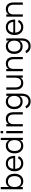

<svg xmlns="http://www.w3.org/2000/svg" viewBox="2604 -3369 1020 6268"><g transform="rotate(-90 3114.0 -235.0)"><path d="M69.5 -720H143V-449.5Q170 -499 216 -527Q262 -555 330.5 -555Q387.5 -555 433 -534.2Q478.5 -513.5 510.5 -476Q542.5 -438.5 559.5 -386Q576.5 -333.5 576.5 -269.5Q576.5 -207 559.8 -154.8Q543 -102.5 511.2 -64.8Q479.5 -27 433.8 -6Q388 15 330.5 15Q262.5 15 216 -13Q169.5 -41 143 -90.5V0H69.5ZM320.5 -484.5Q276.5 -484.5 243.2 -469.2Q210 -454 187.8 -425.8Q165.5 -397.5 154.2 -358Q143 -318.5 143 -269.5Q143 -222.5 153.8 -183Q164.5 -143.5 186.5 -115.2Q208.5 -87 241.8 -71.2Q275 -55.5 320.5 -55.5Q365 -55.5 398.5 -70.8Q432 -86 454.2 -113.8Q476.5 -141.5 487.5 -181.2Q498.5 -221 498.5 -269.5Q498.5 -317.5 487.5 -357Q476.5 -396.5 454.5 -424.8Q432.5 -453 399 -468.8Q365.5 -484.5 320.5 -484.5Z M915 -54.5Q975.5 -54.5 1016 -81.5Q1056.5 -108.5 1080.5 -158.5L1150 -133Q1117.5 -61.5 1056.8 -23.2Q996 15 915 15Q856.5 15 808.8 -5.2Q761 -25.5 727.2 -62.5Q693.5 -99.5 675 -152.2Q656.5 -205 656.5 -270Q656.5 -335.5 674.5 -388.2Q692.5 -441 726 -478Q759.5 -515 806.5 -535Q853.5 -555 912 -555Q973 -555 1020 -534Q1067 -513 1099 -473.5Q1131 -434 1146.8 -377.5Q1162.5 -321 1160.5 -249.5H735Q737.5 -203.5 751 -167.2Q764.5 -131 787.8 -106Q811 -81 843.2 -67.8Q875.5 -54.5 915 -54.5ZM1083 -311Q1076 -396.5 1032 -441.8Q988 -487 912 -487Q836.5 -487 791 -441Q745.5 -395 736.5 -311Z M1748 -720V0H1675V-90.5Q1648 -40.5 1601.8 -12.8Q1555.5 15 1487 15Q1429.5 15 1384 -6Q1338.5 -27 1306.8 -64.8Q1275 -102.5 1258 -154.8Q1241 -207 1241 -269.5Q1241 -333.5 1258 -386Q1275 -438.5 1307 -476Q1339 -513.5 1384.5 -534.2Q1430 -555 1487 -555Q1556 -555 1602 -527Q1648 -499 1675 -449.5V-720ZM1497 -484.5Q1452 -484.5 1418.8 -468.8Q1385.5 -453 1363.2 -424.8Q1341 -396.5 1330 -357Q1319 -317.5 1319 -269.5Q1319 -221 1330.2 -181.2Q1341.5 -141.5 1363.8 -113.8Q1386 -86 1419.2 -70.8Q1452.5 -55.5 1497 -55.5Q1542.5 -55.5 1576 -71.2Q1609.5 -87 1631.5 -115.2Q1653.5 -143.5 1664.2 -183Q1675 -222.5 1675 -269.5Q1675 -318.5 1663.8 -358Q1652.5 -397.5 1630 -425.8Q1607.5 -454 1574.2 -469.2Q1541 -484.5 1497 -484.5Z M1898 -642.5V-725H1971.5V-642.5ZM1898 0V-540H1971.5V0Z M2511 -296.5Q2511 -347 2499.8 -382.5Q2488.5 -418 2467.8 -440.8Q2447 -463.5 2418.2 -474Q2389.5 -484.5 2354.5 -484.5Q2320 -484.5 2290.5 -474Q2261 -463.5 2239.8 -441Q2218.5 -418.5 2206.5 -382.8Q2194.5 -347 2194.5 -296.5V0H2121V-540H2194.5V-459.5Q2203.5 -477.5 2217.8 -494.8Q2232 -512 2253 -525.2Q2274 -538.5 2302 -546.8Q2330 -555 2367 -555Q2416 -555 2456 -540.2Q2496 -525.5 2524.5 -495Q2553 -464.5 2568.8 -417.5Q2584.5 -370.5 2584.5 -306.5V0H2511Z M2930.5 -555Q2997.5 -555 3044.2 -528Q3091 -501 3118 -452V-540H3191.5V-29.5Q3191.5 33 3175.2 85.2Q3159 137.5 3127 175.2Q3095 213 3047.8 234Q3000.5 255 2938.5 255Q2858 255 2798.8 217.5Q2739.5 180 2709 107.5L2782.5 85.5Q2803.5 134.5 2843.5 159.5Q2883.5 184.5 2938.5 184.5Q2983 184.5 3016.5 169.2Q3050 154 3072.5 125.8Q3095 97.5 3106.5 58Q3118 18.5 3118 -30V-107.5Q3090.5 -58.5 3043.8 -31.8Q2997 -5 2930.5 -5Q2875.5 -5 2830 -24.5Q2784.5 -44 2752.2 -79.8Q2720 -115.5 2702.2 -166.2Q2684.5 -217 2684.5 -279.5Q2684.5 -343.5 2702.5 -394.5Q2720.5 -445.5 2753 -481Q2785.5 -516.5 2830.8 -535.8Q2876 -555 2930.5 -555ZM2940.5 -75.5Q2982.5 -75.5 3015.5 -89.8Q3048.5 -104 3071.2 -130.8Q3094 -157.5 3106 -195.2Q3118 -233 3118 -279.5Q3118 -327.5 3105.5 -365.8Q3093 -404 3070 -430.2Q3047 -456.5 3014 -470.5Q2981 -484.5 2940.5 -484.5Q2898.5 -484.5 2865.5 -470.2Q2832.5 -456 2809.8 -429.2Q2787 -402.5 2774.8 -364.8Q2762.5 -327 2762.5 -279.5Q2762.5 -231.5 2774.8 -193.5Q2787 -155.5 2810 -129.2Q2833 -103 2866 -89.2Q2899 -75.5 2940.5 -75.5Z M3394.5 -243.5Q3394.5 -193.5 3406 -157.8Q3417.5 -122 3438 -99.2Q3458.5 -76.5 3487.5 -66Q3516.5 -55.5 3551.5 -55.5Q3586 -55.5 3615.5 -66Q3645 -76.5 3666.2 -99Q3687.5 -121.5 3699.5 -157.2Q3711.5 -193 3711.5 -243.5V-540H3784.5V0H3711.5V-80.5Q3702 -62.5 3687.8 -45.2Q3673.5 -28 3652.5 -14.8Q3631.5 -1.5 3603.5 6.8Q3575.5 15 3538.5 15Q3490 15 3450 0.2Q3410 -14.5 3381.5 -45Q3353 -75.5 3337.2 -122.5Q3321.5 -169.5 3321.5 -233.5V-540H3394.5Z M4314.5 -296.5Q4314.5 -347 4303.2 -382.5Q4292 -418 4271.2 -440.8Q4250.5 -463.5 4221.8 -474Q4193 -484.5 4158 -484.5Q4123.5 -484.5 4094 -474Q4064.5 -463.5 4043.2 -441Q4022 -418.5 4010 -382.8Q3998 -347 3998 -296.5V0H3924.5V-540H3998V-459.5Q4007 -477.5 4021.2 -494.8Q4035.5 -512 4056.5 -525.2Q4077.5 -538.5 4105.5 -546.8Q4133.5 -555 4170.5 -555Q4219.5 -555 4259.5 -540.2Q4299.5 -525.5 4328 -495Q4356.5 -464.5 4372.2 -417.5Q4388 -370.5 4388 -306.5V0H4314.5Z M4734 -555Q4801 -555 4847.8 -528Q4894.5 -501 4921.5 -452V-540H4995V-29.5Q4995 33 4978.8 85.2Q4962.5 137.5 4930.5 175.2Q4898.5 213 4851.2 234Q4804 255 4742 255Q4661.5 255 4602.2 217.5Q4543 180 4512.5 107.5L4586 85.5Q4607 134.5 4647 159.5Q4687 184.5 4742 184.5Q4786.5 184.5 4820 169.2Q4853.5 154 4876 125.8Q4898.5 97.5 4910 58Q4921.5 18.5 4921.5 -30V-107.5Q4894 -58.5 4847.2 -31.8Q4800.5 -5 4734 -5Q4679 -5 4633.5 -24.5Q4588 -44 4555.8 -79.8Q4523.5 -115.5 4505.8 -166.2Q4488 -217 4488 -279.5Q4488 -343.5 4506 -394.5Q4524 -445.5 4556.5 -481Q4589 -516.5 4634.2 -535.8Q4679.5 -555 4734 -555ZM4744 -75.5Q4786 -75.5 4819 -89.8Q4852 -104 4874.8 -130.8Q4897.5 -157.5 4909.5 -195.2Q4921.5 -233 4921.5 -279.5Q4921.5 -327.5 4909 -365.8Q4896.5 -404 4873.5 -430.2Q4850.5 -456.5 4817.5 -470.5Q4784.5 -484.5 4744 -484.5Q4702 -484.5 4669 -470.2Q4636 -456 4613.2 -429.2Q4590.5 -402.5 4578.2 -364.8Q4566 -327 4566 -279.5Q4566 -231.5 4578.2 -193.5Q4590.5 -155.5 4613.5 -129.2Q4636.5 -103 4669.5 -89.2Q4702.5 -75.5 4744 -75.5Z M5363.5 -54.5Q5424 -54.5 5464.5 -81.5Q5505 -108.5 5529 -158.5L5598.5 -133Q5566 -61.5 5505.2 -23.2Q5444.5 15 5363.5 15Q5305 15 5257.2 -5.2Q5209.5 -25.5 5175.8 -62.5Q5142 -99.5 5123.5 -152.2Q5105 -205 5105 -270Q5105 -335.5 5123 -388.2Q5141 -441 5174.5 -478Q5208 -515 5255 -535Q5302 -555 5360.5 -555Q5421.5 -555 5468.5 -534Q5515.5 -513 5547.5 -473.5Q5579.5 -434 5595.2 -377.5Q5611 -321 5609 -249.5H5183.5Q5186 -203.5 5199.5 -167.2Q5213 -131 5236.2 -106Q5259.5 -81 5291.8 -67.8Q5324 -54.5 5363.5 -54.5ZM5531.5 -311Q5524.5 -396.5 5480.5 -441.8Q5436.5 -487 5360.5 -487Q5285 -487 5239.5 -441Q5194 -395 5185 -311Z M6094 -296.5Q6094 -347 6082.8 -382.5Q6071.5 -418 6050.8 -440.8Q6030 -463.5 6001.2 -474Q5972.5 -484.5 5937.5 -484.5Q5903 -484.5 5873.5 -474Q5844 -463.5 5822.8 -441Q5801.5 -418.5 5789.5 -382.8Q5777.5 -347 5777.5 -296.5V0H5704V-540H5777.5V-459.5Q5786.5 -477.5 5800.8 -494.8Q5815 -512 5836 -525.2Q5857 -538.5 5885 -546.8Q5913 -555 5950 -555Q5999 -555 6039 -540.2Q6079 -525.5 6107.5 -495Q6136 -464.5 6151.8 -417.5Q6167.5 -370.5 6167.5 -306.5V0H6094Z"/></g></svg>

Font: Vela Sans
Style: Regular
Weight: 400
Designer: Principal design: Mikhail Sharanda - project Manrope.
Design modification: Ravid Balaliev
Foundry: Mikhail Sharanda
Version: Version 1.001;August 23, 2023;FontCreator 14.0.0.2901 64-bit